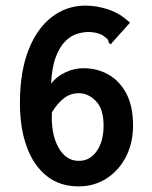

<svg xmlns="http://www.w3.org/2000/svg" viewBox="-20 -653 540 684"><path d="M260 11Q193 11 146.5 -26Q100 -63 75.5 -129.5Q51 -196 51 -286Q51 -396 81 -473.5Q111 -551 164 -592Q217 -633 285 -633Q326 -633 368 -618.5Q410 -604 443 -572L381 -503L375 -495L367 -501Q367 -510 361.5 -515Q356 -520 343 -529Q321 -539 295 -539Q276 -539 254.5 -532.5Q233 -526 213 -506.5Q193 -487 179 -450.5Q165 -414 162 -355Q182 -381 213.5 -395.5Q245 -410 277 -410Q327 -410 367 -387Q407 -364 430.5 -319Q454 -274 454 -206Q454 -144 429 -95Q404 -46 360 -17.5Q316 11 260 11ZM262 -80Q300 -80 324.5 -114.5Q349 -149 349 -206Q349 -265 321.5 -293Q294 -321 261 -321Q230 -321 206.5 -302Q183 -283 165 -253Q161 -177 188 -128Q215 -79 262 -80Z"/></svg>

Font: Ligconsolata
Style: Bold
Weight: 700
Monospace: yes
Designer: Raph Levien, Cyreal, Brenton Simpson
Foundry: Raph Levien, Cyreal, Google
Version: Version 3.001; ttfautohint (v1.8.2.53-6de2)